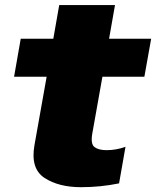

<svg xmlns="http://www.w3.org/2000/svg" viewBox="-20 -750 632 778"><path d="M308.5 8.5Q387.5 8.5 462.5 -7L488.5 -155Q450 -141.5 412.5 -141.5Q379.5 -141.5 363 -154Q346.5 -166.5 354 -209L395 -439H565L592.5 -593H422L446 -729.5H220L196 -593H64L37 -439H169L119.5 -161Q103 -66.5 160.5 -29Q218 8.5 308.5 8.5Z"/></svg>

Font: Anybody Black
Style: Italic
Weight: 900
Italic angle: -10°
Designer: Tyler Finck
Foundry: Etcetera Type Company
Version: Version 1.113;gftools[0.9.25]